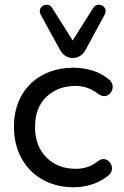

<svg xmlns="http://www.w3.org/2000/svg" viewBox="-20 -782 525 811"><path d="M39 -247Q39 -322 71 -378.5Q103 -435 160.5 -465.5Q218 -496 292 -496Q330 -496 369 -484.5Q408 -473 438 -448Q456 -436 456 -415Q456 -400 445.5 -388Q435 -376 420 -376Q407 -376 394 -386Q352 -419 299 -419Q224 -419 176 -373Q128 -327 128 -246Q128 -165 176 -117Q224 -69 299 -69Q325 -69 348 -76Q371 -83 396 -103Q406 -110 417 -110Q432 -110 442.5 -98Q453 -86 453 -71Q453 -53 437 -40Q406 -15 368 -3Q330 9 292 9Q218 9 160.5 -23Q103 -55 71 -113Q39 -171 39 -247ZM232 -574 152 -720Q148 -727 148 -735Q148 -747 157 -754.5Q166 -762 177 -762Q191 -762 200 -749L287 -611L374 -749Q383 -762 397 -762Q409 -762 417.5 -754.5Q426 -747 426 -735Q426 -727 422 -720L343 -574Q323 -537 287 -537Q252 -537 232 -574Z"/></svg>

Font: SN Pro
Style: Regular
Weight: 400
Designer: Tobias Whetton
Foundry: Supernotes
Version: Version 1.003